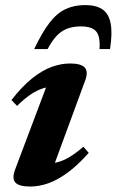

<svg xmlns="http://www.w3.org/2000/svg" viewBox="-20 -704 448 738"><path d="M38.5 -53.5 169.5 -401 198 -371.5Q171.5 -372.5 147 -365Q122.5 -357.5 98 -341Q73.5 -324.5 45.5 -297L24 -319.5Q65 -372 103.5 -402.8Q142 -433.5 178.5 -446.8Q215 -460 249.5 -460Q292.5 -460 306.2 -443.8Q320 -427.5 307 -393.5L176 -37.5L148.5 -75Q175.5 -74 200 -80.2Q224.5 -86.5 249 -101.5Q273.5 -116.5 300.5 -140L321 -116.5Q280 -70 241.5 -41.5Q203 -13 167 0Q131 13 96 13Q53 13 39 -2.5Q25 -18 38.5 -53.5ZM291 -602.5Q261.5 -602.5 238.8 -594Q216 -585.5 198 -566.5Q180 -547.5 163 -515.5H111.5Q142 -580 170.5 -616.8Q199 -653.5 232 -669Q265 -684.5 307 -684.5Q349.5 -684.5 373.8 -668Q398 -651.5 405.2 -614.2Q412.5 -577 403 -515.5H362.5Q366 -563.5 349.8 -583Q333.5 -602.5 291 -602.5Z"/></svg>

Font: Newsreader 16pt 16pt
Style: Bold Italic
Weight: 700
Italic angle: -17°
Version: Version 1.003